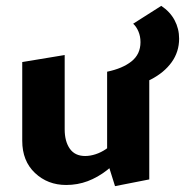

<svg xmlns="http://www.w3.org/2000/svg" viewBox="-20 -624 632 656"><path d="M206 8Q143 8 99.5 -33Q56 -74 56 -143V-412L201 -436V-182Q201 -141 218.5 -116Q236 -91 271 -91Q288 -91 306.5 -97Q325 -103 342 -114.5Q359 -126 369 -142L406 -101Q377 -67 345.5 -42.5Q314 -18 279.5 -5Q245 8 206 8ZM373 12 346 -74V-379L490 -403V-11ZM392 -320 346 -379Q399 -390 429.5 -414.5Q460 -439 460 -480Q460 -500 453 -516.5Q446 -533 435 -543L531 -604Q561 -584 576.5 -555Q592 -526 592 -492Q592 -447 566.5 -411.5Q541 -376 495.5 -352.5Q450 -329 392 -320Z"/></svg>

Font: Ysabeau SC ExtraBold
Style: Regular
Weight: 800
Designer: Christian Thalmann (Catharsis Fonts)
Version: Version 2.001;gftools[0.9.30]; featfreeze: smcp